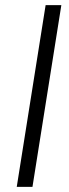

<svg xmlns="http://www.w3.org/2000/svg" viewBox="-20 -725 269 745"><path d="M45 0 157 -705H218L106 0Z"/></svg>

Font: Nunito Sans 12pt Light
Style: Italic
Weight: 300
Italic angle: -9°
Designer: Vernon Adams
Foundry: Vernon Adams
Version: Version 3.101;gftools[0.9.27]